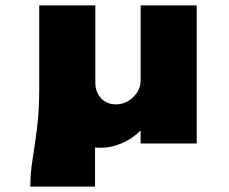

<svg xmlns="http://www.w3.org/2000/svg" viewBox="-20 -532 848 712"><path d="M92.5 160H332.5V15Q338.5 15.5 344.8 15.8Q351 16 355.5 16Q393.5 16 432.8 -1.2Q472 -18.5 501.5 -48V0H709.5V-512H501.5V-234Q501.5 -198.5 474 -171.8Q446.5 -145 409.5 -145Q376 -145 354.8 -167.8Q333.5 -190.5 333.5 -226V-512H125.5V-206Q125.5 -119.5 117.2 -56Q109 7.5 100.8 58.8Q92.5 110 92.5 160Z"/></svg>

Font: Spartan Black
Style: Regular
Weight: 900
Designer: Matt Bailey, Mirko Velimirovic
Foundry: Matt Bailey
Version: Version 1.003; ttfautohint (v1.8.3)